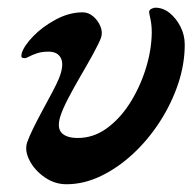

<svg xmlns="http://www.w3.org/2000/svg" viewBox="-20 -465 501 500"><path d="M153 14.8Q122.5 14.8 96.5 -3.2Q70.5 -21.2 57.2 -46.6Q43.9 -71.9 50.4 -93.5Q55.6 -108.4 66.4 -130.6Q77.3 -152.8 90.6 -177.4Q104 -202.1 115.8 -224.2Q127.5 -246.3 133.5 -260.7Q147.2 -295 139 -312.7Q130.8 -330.5 106 -330.5Q89.3 -330.5 76.6 -326.3Q63.9 -322.1 56.1 -317.8Q48.2 -313.5 44.2 -313.5Q38.4 -313.5 36.5 -316Q34.6 -318.5 36.6 -326.3Q42.4 -345.6 66.7 -370.8Q91.1 -395.9 125.8 -414.4Q160.5 -432.9 195.3 -432.9Q210.4 -432.9 223 -422.1Q235.5 -411.3 241.7 -395.9Q247.9 -380.6 242.9 -366.2Q236.7 -350.5 222.3 -324.1Q207.8 -297.8 190.4 -268Q173.1 -238.3 158 -209.6Q142.9 -180.9 136.4 -159.7Q128.3 -131.2 141 -118.5Q153.7 -105.7 182.6 -105.7Q223.4 -105.7 258.1 -130.9Q292.7 -156 318.5 -196.8Q344.3 -237.6 359.3 -285.3Q374.4 -332.9 375.2 -378.7Q375.2 -401.2 371.6 -416.1Q368 -431.1 368.5 -435.9Q369.9 -440.1 375.3 -442.5Q380.6 -445 384.4 -445Q404.4 -445 421.6 -431.3Q438.7 -417.6 449.9 -395.7Q461.1 -373.8 461.1 -349.1Q461.1 -298 443.9 -246.6Q426.6 -195.1 396.2 -148Q365.7 -100.8 326.4 -64.4Q287.2 -28 242.8 -6.6Q198.4 14.8 153 14.8Z"/></svg>

Font: EB Garamond
Style: Italic
Weight: 400
Italic angle: -17.2°
Designer: Georg Duffner and Octavio Pardo
Foundry: Georg Duffner
Version: Version 1.001